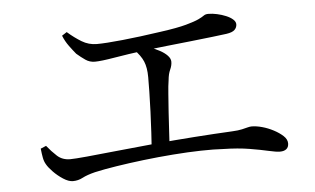

<svg xmlns="http://www.w3.org/2000/svg" viewBox="-43 -693 1086 661"><g transform="rotate(-5 500.0 -362.5)"><path d="M184 -96Q169 -96 150.5 -108Q132 -120 117 -135.5Q102 -151 96 -162Q90 -172 87.5 -185Q85 -198 83 -217L102 -225Q118 -205 136 -188.5Q154 -172 181 -172Q196 -172 239 -176Q282 -180 343.5 -186.5Q405 -193 474.5 -199.5Q544 -206 614.5 -211Q685 -216 745 -219Q766 -220 779 -223Q792 -226 799.5 -228Q807 -230 813 -230Q829 -230 849 -224.5Q869 -219 888 -209Q907 -199 920 -187Q933 -175 933 -161Q933 -148 925 -141.5Q917 -135 903 -135Q890 -135 864 -141Q838 -147 799 -153.5Q760 -160 709 -161Q677 -163 632 -162Q587 -161 535 -157Q483 -153 432.5 -147Q382 -141 337.5 -134Q293 -127 262 -120Q234 -113 218 -104.5Q202 -96 184 -96ZM463 -176Q465 -203 467 -238.5Q469 -274 470.5 -311Q472 -348 472.5 -379.5Q473 -411 473 -430Q473 -463 464 -484.5Q455 -506 432 -529L448 -545Q466 -540 485.5 -532.5Q505 -525 521 -516.5Q537 -508 547 -497.5Q557 -487 557 -476Q557 -463 550.5 -449Q544 -435 542 -413Q539 -395 537 -366Q535 -337 532.5 -303.5Q530 -270 528.5 -237Q527 -204 525 -177ZM295 -499Q277 -499 262.5 -509Q248 -519 233 -532Q223 -544 210.5 -561Q198 -578 190 -598L207 -609Q231 -588 255 -573.5Q279 -559 307 -559Q337 -559 396 -565Q455 -571 530 -582Q588 -590 618.5 -598.5Q649 -607 662.5 -613.5Q676 -620 682 -624.5Q688 -629 698 -629Q712 -629 728 -625.5Q744 -622 758.5 -616Q773 -610 782 -602Q791 -594 791 -585Q791 -574 783 -566Q775 -558 754 -555Q739 -553 705.5 -549Q672 -545 630 -540.5Q588 -536 546 -531.5Q504 -527 471 -523Q410 -515 363 -507Q316 -499 295 -499Z"/></g></svg>

Font: Noto Serif TC
Style: Regular
Weight: 400
Designer: Ryoko NISHIZUKA  (kana & ideographs); Frank Grießhammer (Latin, Greek & Cyrillic); Wenlong ZHANG  (bopomofo); Sandoll Co
Foundry: Adobe
Version: Version 2.003-H1;hotconv 1.1.1;makeotfexe 2.6.0